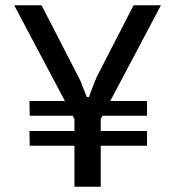

<svg xmlns="http://www.w3.org/2000/svg" viewBox="-20 -710 667 730"><path d="M592 -690 359 -250H267L34 -690H138L277 -420Q287 -402 294.5 -381Q302 -360 310 -341H318Q325 -360 333 -381Q341 -402 349 -420L488 -690ZM363 -318V0H263V-318ZM539 -212V-156H93L92 -212ZM539 -326V-270H93L92 -326Z"/></svg>

Font: Exo 2 Medium
Style: Regular
Weight: 500
Designer: Natanael Gama
Foundry: Natanael Gama
Version: Version 2.010